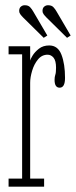

<svg xmlns="http://www.w3.org/2000/svg" viewBox="-20 -696 284 716"><path d="M12 0V-30H62.5V-493.5H12V-523.5H92.5V-470Q93 -474.5 101.2 -488.2Q109.5 -502 125 -514.2Q140.5 -526.5 163.5 -526.5Q196 -526.5 209.2 -492Q222.5 -457.5 222.5 -405.5Q222.5 -369 202.5 -369Q183.5 -369 183.5 -398Q183.5 -409.5 186.2 -417Q189 -424.5 189 -443.5Q189 -469.5 179.8 -480.8Q170.5 -492 157.5 -492Q136 -492 121.5 -474.2Q107 -456.5 99.8 -432Q92.5 -407.5 92.5 -387.5V-30H144.5V0ZM230 -555 154 -630Q147 -637 142.8 -642.8Q138.5 -648.5 138.5 -655Q138.5 -666 144.8 -671.2Q151 -676.5 159 -676.5Q172.5 -676.5 179.2 -669.2Q186 -662 191 -653L243.5 -563.5ZM143 -555 67 -630Q60 -637 55.8 -642.8Q51.5 -648.5 51.5 -655Q51.5 -666 57.8 -671.2Q64 -676.5 72 -676.5Q85.5 -676.5 92.2 -669.2Q99 -662 104 -653L156.5 -563.5Z"/></svg>

Font: Imbue 10pt Thin
Style: Regular
Weight: 100
Designer: Tyler Finck
Foundry: Etcetera Type Company
Version: Version 1.102; ttfautohint (v1.8.3)